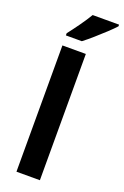

<svg xmlns="http://www.w3.org/2000/svg" viewBox="-183 -1099 699 1086"><g transform="rotate(20 166.5 -556.0)"><path d="M213 -66H72V-826H213ZM333 -1036Q317 -1018 287 -990Q257 -962 224.5 -933.5Q192 -905 167 -886H71V-899Q96 -931 125 -971.5Q154 -1012 174 -1046H333Z"/></g></svg>

Font: Noto Sans Malayalam UI SemiCondensed
Style: Bold
Weight: 700
Width: 4
Designer: Jelle Bosma - Monotype Design Team
Foundry: Monotype Imaging Inc.
Version: Version 2.104; ttfautohint (v1.8.4.7-5d5b)